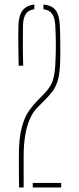

<svg xmlns="http://www.w3.org/2000/svg" viewBox="-20 -824 349 844"><path d="M64 0Q63.5 -14 63.5 -27.8Q63.5 -41.5 63.2 -55.5Q63 -69.5 63 -83.5Q63 -97.5 63 -111.2Q63 -125 63 -139Q63 -218.5 75.8 -264.5Q88.5 -310.5 106.8 -336Q125 -361.5 142 -379L173 -411Q204 -442.5 212.5 -471.2Q221 -500 223 -538Q225.5 -581.5 225.5 -625Q225.5 -668.5 223 -712Q221 -745.5 209.5 -762.5Q198 -779.5 171 -783.5V-804Q208.5 -800.5 224.8 -778.8Q241 -757 243 -713Q244 -695 244.5 -671.2Q245 -647.5 245 -622.2Q245 -597 245 -575.2Q245 -553.5 244 -539Q241.5 -494.5 233.2 -467.8Q225 -441 210 -421.5Q195 -402 173 -380L145 -352Q124.5 -331.5 111 -300.5Q97.5 -269.5 90.8 -229Q84 -188.5 84 -139V0ZM62 -535Q61.5 -567.5 61 -598.8Q60.5 -630 60.2 -658.8Q60 -687.5 61 -712Q62.5 -756 79 -778Q95.5 -800 131 -804V-783.5Q105 -780 93.5 -762.8Q82 -745.5 81 -712Q80.5 -668 80.5 -623.8Q80.5 -579.5 82 -535ZM124 0V-20H249V0Z"/></svg>

Font: Big Shoulders Stencil Display SC Thin
Style: Regular
Weight: 100
Designer: Patric King
Foundry: XO Type Co
Version: Version 2.001